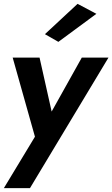

<svg xmlns="http://www.w3.org/2000/svg" viewBox="-20 -760 585 1000"><path d="M482 -688 384 -740 214 -582 284 -542ZM545 -460H406L249 -179L186 -460H46L162 -48L0 220H136Z"/></svg>

Font: Jost* 600 Semi Italic
Style: Italic
Weight: 600
Italic angle: -10°
Version: Version 3.200; ttfautohint (v0.97) -l 8 -r 50 -G 200 -x 14 -